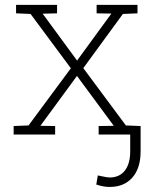

<svg xmlns="http://www.w3.org/2000/svg" viewBox="-20 -548 623 782"><path d="M35.6 0V-34.7L96.2 -37.1L268.6 -270L104.5 -491.2L45.4 -493.7V-528.3H212.4V-493.7L153.8 -492.2L293.9 -301.3L433.6 -492.7L373.5 -493.7V-528.3H540V-493.7L480.5 -491.2L319.3 -270.5L492.7 -37.1L552.7 -34.7V0H381.8V-34.7L443.4 -35.6L293.5 -238.8L144.5 -35.6L204.6 -34.7V0ZM426.8 213.4Q412.1 213.4 399.7 210.9Q387.2 208.5 372.1 203.6L378.4 166.5Q383.3 167 399.9 170.9Q416.5 174.8 426.8 174.8Q466.3 174.8 488.3 147Q510.3 119.1 510.3 68.4V-18.6H552.7V68.4Q552.7 137.2 519 175.3Q485.4 213.4 426.8 213.4Z"/></svg>

Font: Roboto Slab ExtraLight
Style: Regular
Weight: 250
Designer: Google
Version: Version 2.000; ttfautohint (v1.8.1.43-b0c9)